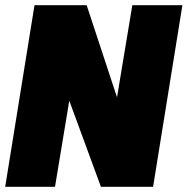

<svg xmlns="http://www.w3.org/2000/svg" viewBox="-22 -720 723 740"><path d="M-2 0 111 -700H312L429 -345L488 -700H681L568 0H367L245 -332L190 0Z"/></svg>

Font: Georama ExtraCondensed Thin Black
Style: Italic
Weight: 900
Italic angle: -9°
Version: Version 1.001